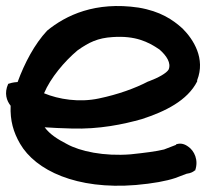

<svg xmlns="http://www.w3.org/2000/svg" viewBox="-21 -580 678 632"><path d="M6 -304C-8 -273 1 -248 14 -232C12 -183 23 -145 45 -107C96 -19 231 45 426 29C483 24 526 16 556 6L593 -8C608 -10 616 -15 620 -19L621 -18C634 -53 618 -84 599 -97C587 -106 574 -110 559 -105L558 -103L519 -88C495 -82 457 -77 409 -72C321 -65 242 -82 199 -106C168 -122 143 -138 126 -161C151 -159 183 -158 214 -157C306 -154 386 -171 446 -188C523 -213 596 -249 628 -312V-316C656 -387 616 -450 580 -486C548 -515 507 -543 435 -555C293 -576 196 -530 134 -479C93 -435 60 -373 37 -310C21 -309 12 -306 6 -304ZM124 -273C145 -323 191 -378 234 -414C272 -441 301 -455 350 -458C424 -463 466 -443 504 -417C528 -396 543 -372 534 -351C527 -339 500 -324 468 -312H467C423 -289 367 -269 305 -256C240 -242 172 -253 124 -273Z"/></svg>

Font: Stray Cat
Style: ExBlkExt
Weight: 1000
Version: Version 1.0